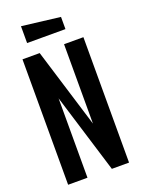

<svg xmlns="http://www.w3.org/2000/svg" viewBox="-161 -937 738 1007"><g transform="rotate(-20 208.0 -433.0)"><path d="M38 0V-700H134L270 -257V-700H378V0H282L146 -443V0ZM304 -772H90V-866L304 -840Z"/></g></svg>

Font: Tektur Condensed Medium
Style: Regular
Weight: 500
Width: 3
Designer: Adam Jagosz
Foundry: Adam Jagosz
Version: Version 1.005;gftools[0.9.30]